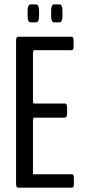

<svg xmlns="http://www.w3.org/2000/svg" viewBox="-20 -873 394 893"><path d="M230.5 -769Q225.1 -769 221.4 -776.4Q217.8 -783.7 217.8 -796.9V-824.7Q217.8 -837.9 221.4 -845.2Q225.1 -852.5 230.5 -852.5H257.3Q263.2 -852.5 266.8 -845.2Q270.5 -837.9 270.5 -824.7V-796.9Q270.5 -783.7 266.8 -776.4Q263.2 -769 257.3 -769ZM121.6 -769Q115.7 -769 112.1 -776.4Q108.4 -783.7 108.4 -796.9V-824.7Q108.4 -837.9 112.1 -845.2Q115.7 -852.5 121.6 -852.5H148.4Q154.3 -852.5 158 -845.2Q161.6 -837.9 161.6 -824.7V-796.9Q161.6 -783.7 158 -776.4Q154.3 -769 148.4 -769ZM66.4 0Q62.5 0 60.3 -1Q58.1 -2 56.4 -6.1Q54.7 -10.3 54.7 -19V-683.1Q54.7 -694.8 57.6 -698.5Q60.5 -702.1 66.4 -702.1H310.5Q314.5 -702.1 316.7 -701.4Q318.8 -700.7 320.6 -696.5Q322.3 -692.4 322.3 -684.6V-657.2Q322.3 -648.9 320.6 -645Q318.8 -641.1 316.9 -640.4Q314.9 -639.6 310.5 -639.6H138.7Q133.3 -639.6 133.3 -624.5V-402.3Q133.3 -398.9 134.8 -395.3Q136.2 -391.6 137.2 -391.6H280.3Q286.1 -391.6 289.1 -387.7Q292 -383.8 292 -372.6V-345.7Q292 -334 289.1 -329.8Q286.1 -325.7 280.3 -325.7H137.7Q136.2 -325.7 134.8 -321Q133.3 -316.4 133.3 -313V-62.5H312Q316.4 -62.5 318.4 -61.8Q320.3 -61 322 -57.1Q323.7 -53.2 323.7 -44.9V-17.6Q323.7 -6.3 321 -3.2Q318.4 0 312 0Z"/></svg>

Font: BenchNine
Style: Regular
Weight: 400
Designer: Vernon Adams
Foundry: Vernon Adams
Version: Version 1 ; ttfautohint (v0.92.18-e454-dirty) -l 8 -r 50 -G 